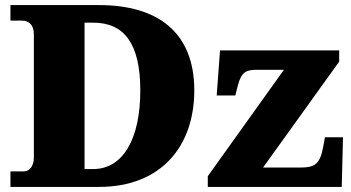

<svg xmlns="http://www.w3.org/2000/svg" viewBox="-20 -734 1379 754"><path d="M369 0C613 0 743 -160 743 -379C743 -606 601 -714 369 -714H21V-653H66C94 -653 113 -636 113 -599V-115C113 -85 98 -61 74 -61H21V0ZM312 -70V-645H346C466 -645 531 -565 531 -379C531 -193 466 -70 345 -70ZM1322 0 1327 -195H1256L1249 -156C1236 -87 1214 -76 1158 -76H1013L1312 -492V-536H844L831 -359H904L914 -398C928 -453 948 -460 991 -460H1095L796 -42V0Z"/></svg>

Font: UArctic Serif Black
Style: Regular
Weight: 900
Designer: Customization by Puisto advertising & original work Monotype Design Team
Foundry: Monotype Imaging Inc.
Version: Version 2.004